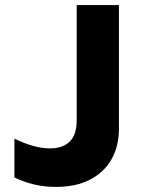

<svg xmlns="http://www.w3.org/2000/svg" viewBox="-20 -720 569 755"><path d="M199.9 15Q154.1 15 113 5.1Q71.9 -4.8 36.6 -22.4V-174.8Q75.1 -156.2 109.4 -146.4Q143.8 -136.5 176.9 -136.5Q226.4 -136.5 254 -163.1Q281.6 -189.6 281.6 -247.5V-700H447.6V-213.2Q447.6 -145.2 418.6 -93.9Q389.5 -42.6 334.2 -13.8Q278.9 15 199.9 15Z"/></svg>

Font: Geologica-Sharp
Style: Regular
Weight: 100
Designer: Sindre Bremnes, Frode Helland
Foundry: Monokrom Skriftforlag AS
Version: Version 1.010;gftools[0.9.28]